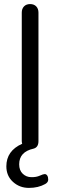

<svg xmlns="http://www.w3.org/2000/svg" viewBox="-20 -730 296 943"><path d="M11.2 86.9Q11.2 10.7 88.9 -23.9Q86.9 -31.7 86.9 -37.1V-668Q86.9 -687 97.9 -698.5Q108.9 -710 127.9 -710Q147 -710 158 -698.5Q168.9 -687 168.9 -668V-37.1Q168.9 -6.3 145 0Q74.2 15.6 74.2 77.1Q74.2 106.9 91.8 123.5Q109.4 140.1 133.8 140.1Q158.2 140.6 175.3 132.8Q192.4 125 199.7 125Q207 125 211.9 132.1Q216.8 139.2 216.8 152.3Q216.8 165.5 202.1 173.8Q168 192.9 122.1 192.9Q76.2 192.9 43.7 163.3Q11.2 133.8 11.2 86.9Z"/></svg>

Font: Nunito-Regular
Style: Regular
Weight: 400
Designer: Vernon Adams
Foundry: newtypography
Version: Version 3.000